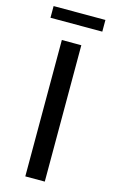

<svg xmlns="http://www.w3.org/2000/svg" viewBox="-129 -902 569 952"><g transform="rotate(15 155.0 -426.0)"><path d="M105 0V-700H205V0ZM22 -792V-852H288V-792Z"/></g></svg>

Font: Montserrat Medium
Style: Regular
Weight: 500
Designer: Julieta Ulanovsky
Foundry: Julieta Ulanovsky
Version: Version 9.000; ttfautohint (v1.8.4.7-5d5b)